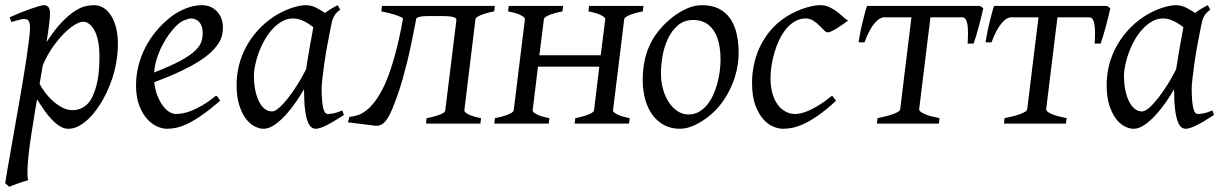

<svg xmlns="http://www.w3.org/2000/svg" viewBox="-23 -477 4715 741"><path d="M297.9 -393.1Q284.7 -393.1 264.6 -380.9Q244.6 -368.7 222.7 -346.4Q200.7 -324.2 179.2 -293.2Q157.7 -262.2 142.1 -224.6Q139.2 -208.5 136.2 -190.7Q133.3 -172.9 129.9 -153.3Q137.2 -138.7 150.4 -120.8Q163.6 -103 180.7 -87.6Q197.8 -72.3 217.3 -62Q236.8 -51.8 256.8 -51.8Q283.2 -51.8 303.5 -66.2Q323.7 -80.6 335 -106.9Q343.8 -126 349.1 -146.7Q354.5 -167.5 356.9 -187.7Q359.4 -208 360.1 -226.6Q360.8 -245.1 360.8 -259.8Q360.8 -293.9 355.5 -319.1Q350.1 -344.2 341.1 -360.6Q332 -377 320.8 -385Q309.6 -393.1 297.9 -393.1ZM169.9 -424.8Q169.9 -410.2 166.7 -383.8Q163.6 -357.4 156.7 -314.5Q188 -362.8 215.3 -391.1Q242.7 -419.4 265.4 -434.1Q288.1 -448.7 306.6 -452.9Q325.2 -457 339.8 -457Q358.9 -457 375.5 -447.3Q392.1 -437.5 404.8 -418.2Q417.5 -398.9 424.8 -370.8Q432.1 -342.8 432.1 -306.2Q432.1 -257.3 418.5 -202.6Q404.8 -147.9 374 -91.8Q362.8 -72.3 348.4 -52.5Q334 -32.7 316.9 -16.6Q299.8 -0.5 280.5 9.8Q261.2 20 240.2 20Q223.6 20 207.8 10Q191.9 0 176.5 -16.1Q161.1 -32.2 147 -52.7Q132.8 -73.2 120.1 -93.8Q116.2 -72.8 112.5 -50.3Q108.9 -27.8 105 -2.9Q88.4 97.7 84.5 151.1Q80.6 204.6 85.9 218.3Q78.6 220.2 68.8 223.4Q59.1 226.6 48.6 230.2Q38.1 233.9 28.6 237.5Q19 241.2 12.7 244.1L-2.9 230Q-1 215.8 4.2 186Q9.3 156.2 16.4 116.2Q23.4 76.2 31.7 28.8Q40 -18.6 48.6 -67.4Q57.1 -116.2 65.2 -164.1Q73.2 -211.9 79.3 -252.7Q85.4 -293.5 89.1 -324.5Q92.8 -355.5 92.8 -371.1Q92.8 -382.3 90.8 -388.9Q88.9 -395.5 85.4 -398.7Q82 -401.9 78.1 -402.8Q74.2 -403.8 69.8 -403.8Q65.4 -403.8 57.1 -401.9Q48.8 -399.9 40.8 -397.7Q32.7 -395.5 21 -392.1L14.2 -410.2Q34.7 -419.4 55.7 -428Q76.7 -436.5 95 -442.9Q113.3 -449.2 127.2 -453.1Q141.1 -457 147 -457Q156.7 -457 163.3 -450.4Q169.9 -443.8 169.9 -424.8Z M662.1 -381.8Q646 -367.2 630.6 -346.2Q615.2 -325.2 602.8 -300.8Q590.3 -276.4 582 -249.8Q573.7 -223.1 571.8 -197.3Q635.7 -222.2 673.1 -242.4Q710.4 -262.7 729.5 -280.8Q748.5 -298.8 753.9 -315.4Q759.3 -332 759.3 -349.1Q759.3 -364.3 755.4 -375.2Q751.5 -386.2 745.1 -392.8Q738.8 -399.4 730.7 -402.6Q722.7 -405.8 714.4 -405.8Q706.5 -405.8 691.4 -400.1Q676.3 -394.5 662.1 -381.8ZM837.4 -371.1Q837.4 -357.4 834.2 -342.3Q831.1 -327.1 821 -311Q811 -294.9 793.2 -277.3Q775.4 -259.8 745.8 -241Q716.3 -222.2 673.8 -201.9Q631.3 -181.6 572.3 -159.7Q575.2 -132.3 583.7 -109.9Q592.3 -87.4 603.8 -71.3Q615.2 -55.2 628.7 -46.1Q642.1 -37.1 655.3 -37.1Q665.5 -37.1 680.2 -39.3Q694.8 -41.5 714.1 -48.8Q733.4 -56.2 757.6 -70.3Q781.7 -84.5 811 -107.9Q816.4 -105 820.6 -98.4Q824.7 -91.8 826.2 -87.9Q786.1 -53.2 755.4 -32Q724.6 -10.7 700.4 0.7Q676.3 12.2 657 16.1Q637.7 20 620.1 20Q604 20 583.5 11Q563 2 544.9 -17.8Q526.9 -37.6 514.4 -69.6Q502 -101.6 502 -147.9Q502 -186 511.2 -222.9Q520.5 -259.8 537.8 -293.7Q555.2 -327.6 580.6 -357.9Q606 -388.2 638.2 -413.1Q649.4 -421.9 663.6 -429.9Q677.7 -438 693.1 -444.1Q708.5 -450.2 724.4 -453.6Q740.2 -457 755.4 -457Q776.4 -457 791.7 -449.5Q807.1 -441.9 817.4 -429.7Q827.6 -417.5 832.5 -402.1Q837.4 -386.7 837.4 -371.1Z M1158.2 -209.5Q1161.6 -231.9 1165.8 -256.6Q1169.9 -281.2 1173.8 -303.5Q1177.7 -325.7 1181.2 -343.8Q1184.6 -361.8 1186 -371.1V-372.1Q1178.7 -377.9 1169.9 -383.8Q1161.1 -389.6 1151.4 -394.5Q1141.6 -399.4 1130.9 -402.6Q1120.1 -405.8 1108.4 -405.8Q1085.9 -405.8 1066.2 -394.8Q1046.4 -383.8 1029.5 -365.7Q1012.7 -347.7 999.3 -324.5Q985.8 -301.3 976.6 -276.6Q967.3 -252 962.2 -228Q957 -204.1 957 -185.1Q957 -153.3 962.4 -127.9Q967.8 -102.5 977.1 -84.5Q986.3 -66.4 999 -56.6Q1011.7 -46.9 1026.4 -46.9Q1038.1 -46.9 1054.7 -61.5Q1071.3 -76.2 1089.6 -99.6Q1107.9 -123 1126 -152.1Q1144 -181.2 1158.2 -209.5ZM1265.1 -411.1 1264.2 -410.2Q1260.7 -403.3 1258.3 -394Q1255.9 -384.8 1253.4 -371.1Q1246.1 -335.9 1239.5 -299.1Q1232.9 -262.2 1228.3 -229.5Q1223.6 -196.8 1220.9 -171.9Q1218.3 -147 1218.3 -136.2Q1218.3 -108.4 1220 -89.4Q1221.7 -70.3 1224.6 -58.8Q1227.5 -47.4 1231.9 -42.2Q1236.3 -37.1 1242.2 -37.1Q1252 -37.1 1265.4 -39.8Q1278.8 -42.5 1298.3 -50.8L1304.2 -33.2Q1261.7 -5.4 1235.6 7.3Q1209.5 20 1195.3 20Q1186.5 20 1178.5 13.9Q1170.4 7.8 1164.1 -9Q1157.7 -25.9 1154.1 -55.7Q1150.4 -85.4 1150.4 -132.8Q1137.7 -110.4 1119.4 -83.7Q1101.1 -57.1 1080.1 -33.9Q1059.1 -10.7 1036.9 4.6Q1014.6 20 994.1 20Q978 20 959.7 10.7Q941.4 1.5 926 -18.8Q910.6 -39.1 900.4 -71Q890.1 -103 890.1 -148.9Q890.1 -187.5 899.2 -224.4Q908.2 -261.2 926.3 -294.9Q944.3 -328.6 970.5 -358.2Q996.6 -387.7 1031.2 -411.1Q1044.4 -419.9 1060.3 -428.2Q1076.2 -436.5 1093 -442.9Q1109.9 -449.2 1126.5 -453.1Q1143.1 -457 1158.2 -457Q1168.5 -457 1178.2 -454.3Q1188 -451.7 1197 -447.3Q1206.1 -442.9 1214.8 -437.5Q1223.6 -432.1 1231.4 -427.2Q1242.7 -435.5 1255.1 -443.1Q1267.6 -450.7 1280.3 -457L1290 -439.9Q1280.3 -432.1 1274.4 -426Q1268.6 -419.9 1264.6 -411.1Z M1621.1 0 1623.5 -21Q1656.7 -27.3 1675.8 -35.2Q1694.8 -43 1695.3 -49.8L1738.3 -398.4Q1738.8 -402.3 1736.8 -405.3Q1734.9 -408.2 1728.8 -410.4Q1722.7 -412.6 1711.2 -413.8Q1699.7 -415 1682.1 -415H1625.5Q1607.9 -414.6 1598.1 -412.6Q1588.4 -410.6 1584 -406.7Q1574.7 -359.4 1566.4 -318.4Q1558.1 -277.3 1549.1 -240.7Q1540 -204.1 1530.8 -171.4Q1521.5 -138.7 1510.7 -108.4Q1500 -78.1 1490.5 -55.4Q1481 -32.7 1471.2 -18.1Q1461.4 -3.4 1450.7 2.9Q1441.9 8.3 1431.2 8.3H1426.3L1319.8 -4.9L1325.2 -25.9Q1340.3 -26.9 1356.4 -32Q1372.6 -37.1 1389.9 -50.3Q1407.2 -63.5 1424.6 -86.4Q1441.9 -109.4 1459.5 -145.5Q1468.8 -165 1478.8 -192.6Q1488.8 -220.2 1498.3 -253.9Q1507.8 -287.6 1516.6 -325.9Q1525.4 -364.3 1532.2 -405.8Q1530.3 -408.7 1522.7 -412.1Q1515.1 -415.5 1503.9 -419.2Q1492.7 -422.9 1478.5 -426.5Q1464.4 -430.2 1448.7 -433.1L1451.2 -454.1H1886.7L1884.3 -433.1Q1850.1 -426.3 1831.5 -418.2Q1813 -410.2 1812 -403.3L1769 -50.8Q1768.1 -44.9 1783.4 -36.4Q1798.8 -27.8 1833.5 -21L1831.1 0Z M2194.8 0 2197.3 -21Q2231.4 -27.8 2250 -35.9Q2268.6 -43.9 2269.5 -50.8L2290 -219.7H2053.2L2032.7 -50.8Q2031.7 -44.9 2047.1 -36.4Q2062.5 -27.8 2097.2 -21L2094.7 0H1884.8L1887.2 -21Q1921.4 -27.8 1939.9 -35.9Q1958.5 -43.9 1959.5 -50.8L2002.9 -403.3Q2003.4 -409.2 1988 -417.7Q1972.7 -426.3 1938 -433.1L1940.4 -454.1H2150.4L2147.9 -433.1Q2113.8 -426.3 2095.2 -418.2Q2076.7 -410.2 2076.2 -403.3L2058.6 -263.7H2295.4L2313 -403.3Q2313.5 -409.2 2298.1 -417.7Q2282.7 -426.3 2248 -433.1L2250.5 -454.1H2460.4L2458 -433.1Q2423.8 -426.3 2405.3 -418.2Q2386.7 -410.2 2386.2 -403.3L2342.8 -50.8Q2341.8 -44.9 2357.2 -36.4Q2372.6 -27.8 2407.2 -21L2404.8 0Z M2757.8 -246.1Q2757.8 -320.8 2730.5 -360.4Q2703.1 -399.9 2652.8 -399.9Q2617.7 -399.9 2593.8 -379.6Q2569.8 -359.4 2555.2 -328.6Q2540.5 -297.9 2534.2 -262Q2527.8 -226.1 2527.8 -194.8Q2527.8 -162.1 2535.9 -133.1Q2543.9 -104 2558.3 -82.3Q2572.8 -60.5 2592 -47.9Q2611.3 -35.2 2633.8 -35.2Q2656.2 -35.2 2674.1 -45.2Q2691.9 -55.2 2705.8 -72Q2719.7 -88.9 2729.5 -110.6Q2739.3 -132.3 2745.6 -155.8Q2752 -179.2 2754.9 -202.6Q2757.8 -226.1 2757.8 -246.1ZM2827.6 -272.9Q2827.6 -240.2 2820.3 -206.8Q2813 -173.3 2798.8 -141.8Q2784.7 -110.4 2763.9 -81.8Q2743.2 -53.2 2715.8 -30.8Q2703.1 -20.5 2689 -11.2Q2674.8 -2 2660.2 5.1Q2645.5 12.2 2630.4 16.1Q2615.2 20 2600.6 20Q2566.4 20 2539.8 5.6Q2513.2 -8.8 2494.9 -33.9Q2476.6 -59.1 2467 -93.5Q2457.5 -127.9 2457.5 -168Q2457.5 -203.1 2463.4 -235.6Q2469.2 -268.1 2482.4 -298.3Q2495.6 -328.6 2517.6 -356.4Q2539.6 -384.3 2571.8 -410.2Q2596.7 -429.7 2626.5 -443.4Q2656.2 -457 2686.5 -457Q2724.6 -457 2751.5 -443.4Q2778.3 -429.7 2795.2 -405.3Q2812 -380.9 2819.8 -347.2Q2827.6 -313.5 2827.6 -272.9Z M3250.5 -397.9Q3240.2 -390.6 3228.8 -382.3Q3217.3 -374 3206.5 -367.4Q3195.8 -360.8 3186.3 -356.4Q3176.8 -352.1 3170.4 -352.1Q3165 -352.1 3157.2 -360.4Q3149.4 -368.7 3138.9 -378.9Q3128.4 -389.2 3115.2 -397.5Q3102.1 -405.8 3086.4 -405.8Q3064.5 -405.8 3045.7 -395Q3026.9 -384.3 3011.7 -366.2Q2996.6 -348.1 2985.1 -324.5Q2973.6 -300.8 2966.1 -275.1Q2958.5 -249.5 2954.6 -223.6Q2950.7 -197.8 2950.7 -174.8Q2950.7 -143.1 2957.8 -117.7Q2964.8 -92.3 2977.5 -74.5Q2990.2 -56.6 3007.8 -46.9Q3025.4 -37.1 3046.4 -37.1Q3055.2 -37.1 3068.8 -40Q3082.5 -43 3100.3 -51Q3118.2 -59.1 3140.1 -72.8Q3162.1 -86.4 3188.5 -107.9Q3192.4 -102.5 3196.8 -97.2Q3201.2 -91.8 3203.6 -87.9Q3165.5 -53.2 3135.3 -32Q3105 -10.7 3080.3 0.7Q3055.7 12.2 3035.9 16.1Q3016.1 20 2998.5 20Q2981.9 20 2961.4 11.7Q2940.9 3.4 2922.6 -17.1Q2904.3 -37.6 2891.8 -71.8Q2879.4 -106 2879.4 -157.2Q2879.4 -189.9 2886.2 -224.9Q2893.1 -259.8 2908.4 -293.2Q2923.8 -326.7 2948.5 -356.9Q2973.1 -387.2 3009.3 -411.1Q3022.9 -419.9 3039.6 -428.2Q3056.2 -436.5 3074 -442.9Q3091.8 -449.2 3109.1 -453.1Q3126.5 -457 3141.6 -457Q3163.1 -457 3179.9 -448.7Q3196.8 -440.4 3210 -429.9Q3223.1 -419.4 3233.2 -409.9Q3243.2 -400.4 3250.5 -397.9Z M3361.3 0 3363.8 -21Q3380.9 -24.4 3396.2 -28.3Q3411.6 -32.2 3423.6 -36.6Q3435.5 -41 3443.1 -45.7Q3450.7 -50.3 3451.2 -55.7L3494.6 -410.2H3389.2Q3381.3 -410.2 3372.3 -405Q3363.3 -399.9 3353.3 -388.4Q3343.3 -377 3333 -358.4Q3322.8 -339.8 3313.5 -313.5H3290.5Q3291.5 -320.3 3293.5 -331.8Q3295.4 -343.3 3298.1 -356.9Q3300.8 -370.6 3304.4 -385Q3308.1 -399.4 3311.3 -412.6Q3314.5 -425.8 3317.6 -436.8Q3320.8 -447.8 3323.2 -454.1H3759.8L3772 -445.3Q3770 -436 3765.4 -417.2Q3760.7 -398.4 3755.4 -377.7Q3750 -356.9 3744.1 -337.9Q3738.3 -318.8 3734.4 -308.6H3711.4Q3712.9 -331.5 3712.9 -350.3Q3712.9 -369.1 3710.7 -382.3Q3708.5 -395.5 3703.6 -402.8Q3698.7 -410.2 3690.9 -410.2H3567.9L3524.4 -55.7Q3523.9 -50.8 3529.5 -46.1Q3535.2 -41.5 3545.7 -36.9Q3556.2 -32.2 3571 -28.3Q3585.9 -24.4 3603 -21L3600.6 0Z M3851.6 0 3854 -21Q3871.1 -24.4 3886.5 -28.3Q3901.9 -32.2 3913.8 -36.6Q3925.8 -41 3933.3 -45.7Q3940.9 -50.3 3941.4 -55.7L3984.9 -410.2H3879.4Q3871.6 -410.2 3862.5 -405Q3853.5 -399.9 3843.5 -388.4Q3833.5 -377 3823.2 -358.4Q3813 -339.8 3803.7 -313.5H3780.8Q3781.7 -320.3 3783.7 -331.8Q3785.6 -343.3 3788.3 -356.9Q3791 -370.6 3794.7 -385Q3798.3 -399.4 3801.5 -412.6Q3804.7 -425.8 3807.9 -436.8Q3811 -447.8 3813.5 -454.1H4250L4262.2 -445.3Q4260.3 -436 4255.6 -417.2Q4251 -398.4 4245.6 -377.7Q4240.2 -356.9 4234.4 -337.9Q4228.5 -318.8 4224.6 -308.6H4201.7Q4203.1 -331.5 4203.1 -350.3Q4203.1 -369.1 4200.9 -382.3Q4198.7 -395.5 4193.8 -402.8Q4189 -410.2 4181.2 -410.2H4058.1L4014.6 -55.7Q4014.2 -50.8 4019.8 -46.1Q4025.4 -41.5 4035.9 -36.9Q4046.4 -32.2 4061.3 -28.3Q4076.2 -24.4 4093.3 -21L4090.8 0Z M4516.1 -209.5Q4519.5 -231.9 4523.7 -256.6Q4527.8 -281.2 4531.7 -303.5Q4535.6 -325.7 4539.1 -343.8Q4542.5 -361.8 4543.9 -371.1V-372.1Q4536.6 -377.9 4527.8 -383.8Q4519 -389.6 4509.3 -394.5Q4499.5 -399.4 4488.8 -402.6Q4478 -405.8 4466.3 -405.8Q4443.8 -405.8 4424.1 -394.8Q4404.3 -383.8 4387.5 -365.7Q4370.6 -347.7 4357.2 -324.5Q4343.8 -301.3 4334.5 -276.6Q4325.2 -252 4320.1 -228Q4314.9 -204.1 4314.9 -185.1Q4314.9 -153.3 4320.3 -127.9Q4325.7 -102.5 4335 -84.5Q4344.2 -66.4 4356.9 -56.6Q4369.6 -46.9 4384.3 -46.9Q4396 -46.9 4412.6 -61.5Q4429.2 -76.2 4447.5 -99.6Q4465.8 -123 4483.9 -152.1Q4502 -181.2 4516.1 -209.5ZM4623 -411.1 4622.1 -410.2Q4618.7 -403.3 4616.2 -394Q4613.8 -384.8 4611.3 -371.1Q4604 -335.9 4597.4 -299.1Q4590.8 -262.2 4586.2 -229.5Q4581.5 -196.8 4578.9 -171.9Q4576.2 -147 4576.2 -136.2Q4576.2 -108.4 4577.9 -89.4Q4579.6 -70.3 4582.5 -58.8Q4585.4 -47.4 4589.8 -42.2Q4594.2 -37.1 4600.1 -37.1Q4609.9 -37.1 4623.3 -39.8Q4636.7 -42.5 4656.2 -50.8L4662.1 -33.2Q4619.6 -5.4 4593.5 7.3Q4567.4 20 4553.2 20Q4544.4 20 4536.4 13.9Q4528.3 7.8 4522 -9Q4515.6 -25.9 4512 -55.7Q4508.3 -85.4 4508.3 -132.8Q4495.6 -110.4 4477.3 -83.7Q4459 -57.1 4438 -33.9Q4417 -10.7 4394.8 4.6Q4372.6 20 4352.1 20Q4335.9 20 4317.6 10.7Q4299.3 1.5 4283.9 -18.8Q4268.6 -39.1 4258.3 -71Q4248 -103 4248 -148.9Q4248 -187.5 4257.1 -224.4Q4266.1 -261.2 4284.2 -294.9Q4302.2 -328.6 4328.4 -358.2Q4354.5 -387.7 4389.2 -411.1Q4402.3 -419.9 4418.2 -428.2Q4434.1 -436.5 4450.9 -442.9Q4467.8 -449.2 4484.4 -453.1Q4501 -457 4516.1 -457Q4526.4 -457 4536.1 -454.3Q4545.9 -451.7 4554.9 -447.3Q4564 -442.9 4572.8 -437.5Q4581.5 -432.1 4589.4 -427.2Q4600.6 -435.5 4613 -443.1Q4625.5 -450.7 4638.2 -457L4647.9 -439.9Q4638.2 -432.1 4632.3 -426Q4626.5 -419.9 4622.6 -411.1Z"/></svg>

Font: Akkhara
Style: Italic
Weight: 400
Italic angle: -7°
Designer: J. Victor Gaultney
Version: Version 1.00 June 13, 2006, initial release